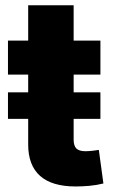

<svg xmlns="http://www.w3.org/2000/svg" viewBox="-20 -691 424 718"><path d="M355.5 -345.7V-246.6H9.8V-345.7ZM355.5 -539.1V-412.1H9.8V-539.1ZM85.4 -671.4H255.4V-168.5Q255.4 -146 265.6 -135.7Q275.9 -125.5 299.8 -125.5Q309.6 -125.5 325.9 -127.2Q342.3 -128.9 349.6 -130.4L366.7 -4.9Q341.3 1.5 314.5 3.9Q287.6 6.3 262.7 6.3Q174.3 6.3 129.9 -33.2Q85.4 -72.8 85.4 -150.4Z"/></svg>

Font: Inter 18pt ExtraBold
Style: Regular
Weight: 800
Designer: Rasmus Andersson
Foundry: rsms
Version: Version 4.001;git-66647c0bb